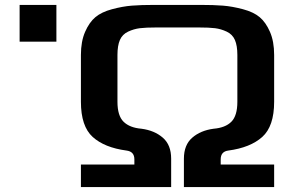

<svg xmlns="http://www.w3.org/2000/svg" viewBox="-20 -763 1198 783"><path d="M210 -743V-593H60V-743ZM611 -743H796Q852 -743 889.5 -740Q927 -737 970.5 -725.5Q1014 -714 1039 -693Q1064 -672 1081 -633Q1098 -594 1098 -539V-348Q1098 -248 1049.5 -204.5Q1001 -161 911 -149Q880 -145 880 -113V-92H1098V0H730V-116Q730 -172 764 -201.5Q798 -231 851 -238Q899 -242 923.5 -266.5Q948 -291 948 -348V-539Q948 -577 938 -600Q928 -623 904.5 -634Q881 -645 857 -648Q833 -651 790 -651H618Q575 -651 550.5 -648Q526 -645 502.5 -634Q479 -623 469 -600Q459 -577 459 -539V-348Q459 -291 484 -266.5Q509 -242 557 -238Q610 -231 644 -201.5Q678 -172 678 -116V0H310V-92H528V-113Q528 -145 496 -149Q406 -161 358 -204.5Q310 -248 310 -348V-539Q310 -594 327 -633Q344 -672 369 -693Q394 -714 437 -725.5Q480 -737 517.5 -740Q555 -743 611 -743Z"/></svg>

Font: Aneo
Style: Bold
Weight: 700
Designer: Anastasios Pappas
Foundry: Anastasios Pappas
Version: Version 1.000